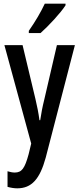

<svg xmlns="http://www.w3.org/2000/svg" viewBox="-20 -786 432 1046"><path d="M337 -757V-766H224C203 -721 174 -671 137 -618V-606H201C244 -644 311 -716 337 -757ZM4 -540 150 -4 136 54C115 131 99 154 60 154C48 154 34 151 21 147V232C39 237 57 240 74 240C152 240 197 190 229 73L388 -540H290L222 -247C211 -203 204 -165 199 -131H195C190 -169 182 -210 173 -247L103 -540Z"/></svg>

Font: Noto Sans Armenian ExtraCondensed Medium
Style: Regular
Weight: 500
Width: 2
Designer: Monotype Design Team
Foundry: Monotype Imaging Inc.
Version: Version 2.008